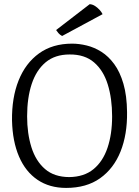

<svg xmlns="http://www.w3.org/2000/svg" viewBox="-20 -906 682 941"><path d="M333.1 -692.1Q367.8 -692.1 405.1 -683Q442.4 -673.9 477.1 -652Q511.9 -630 539.9 -591.8Q568 -553.6 584.9 -495.5Q601.9 -437.3 602.7 -356.3Q604.2 -247.1 570.8 -163.5Q537.3 -79.9 470.6 -32.4Q403.9 15 304.1 15Q222.4 15 163.6 -24.9Q104.8 -64.8 73.1 -139Q41.3 -213.2 38.9 -315.3Q37.4 -427.1 71.2 -511.8Q105.1 -596.4 171.3 -644.3Q237.5 -692.1 333.1 -692.1ZM321.1 -639Q249.5 -639 203.5 -600.5Q157.6 -561.9 135.2 -493.9Q112.9 -425.9 112.9 -335.9Q112.9 -252.1 134 -184.4Q155.2 -116.8 200.6 -77.6Q245.9 -38.4 319.5 -38.1Q392.3 -39.1 438.3 -77Q484.4 -114.8 506.9 -181.6Q529.5 -248.4 529.5 -335.6Q529.5 -423.1 508.2 -491.9Q486.9 -560.7 441 -600.2Q395.1 -639.7 321.1 -639ZM482.7 -836.5 284.4 -729.6Q273.5 -735.5 266.7 -743.3Q260 -751.2 255 -758.8L419.6 -885.5Q432.7 -884.9 444.9 -877.1Q457.2 -869.4 467.4 -858.4Q477.7 -847.5 482.7 -836.5Z"/></svg>

Font: Karma Variable Light
Style: Regular
Weight: 300
Designer: Joana Correia
Foundry: Indian Type Foundry
Version: Version 3.000